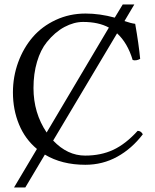

<svg xmlns="http://www.w3.org/2000/svg" viewBox="-20 -718 686 848"><path d="M186 -132.8 460.9 -596.2Q415 -621.1 347.2 -621.1Q306.6 -621.1 264.9 -598.9Q223.1 -576.7 187 -532.2Q159.2 -498 143.6 -445.3Q127.9 -392.6 127.9 -329.1Q127.9 -219.2 186 -132.8ZM497.1 -570.8 214.8 -97.2Q277.8 -30.8 356 -30.8Q425.8 -30.8 480.5 -56.4Q535.2 -82 587.9 -140.1Q602.5 -140.1 610.8 -125Q562.5 -61.5 498 -25.9Q433.6 9.8 356.9 9.8Q252.9 9.8 178.2 -35.2L91.8 109.9H42L143.1 -60.1Q90.8 -103.5 64 -168.5Q37.1 -233.4 37.1 -310.1Q37.1 -379.4 60.3 -442.9Q83.5 -506.3 124.5 -554Q165.5 -601.6 226.3 -629.9Q287.1 -658.2 357.9 -658.2Q420.4 -658.2 486.8 -640.1L522 -698.2H573.2L529.8 -625Q558.1 -615.2 577.1 -612.8Q592.8 -523.4 599.1 -458Q580.6 -448.2 565.9 -453.1Q543.5 -528.3 497.1 -570.8Z"/></svg>

Font: Common Serif
Style: Regular
Weight: 400
Designer: Philipp H. Poll, Khaled Hosny
Foundry: Stefan Peev, Context Ltd.
Version: Version 1.026